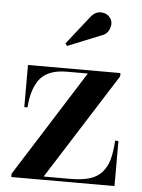

<svg xmlns="http://www.w3.org/2000/svg" viewBox="-51 -740 577 781"><g transform="rotate(5 237.5 -349.5)"><path d="M340 -606 204 -551 196.5 -560.5 288.5 -677Q308 -701 332.5 -699Q357 -697 369 -678.5Q381 -660.5 372.2 -636.8Q363.5 -613 340 -606ZM213 -446.5Q138 -446.5 104.8 -407.2Q71.5 -368 65.5 -288H52.5V-460H430V-446.5L155.5 -13.5H262Q310 -13.5 341.2 -22.5Q372.5 -31.5 392 -52.8Q411.5 -74 420.5 -104.8Q429.5 -135.5 432.5 -184H446V0H24.5V-13.5L298 -446.5Z"/></g></svg>

Font: Bodoni* 16pt Medium
Style: Regular
Weight: 500
Version: Version 2.3